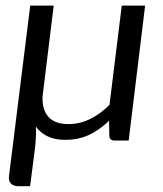

<svg xmlns="http://www.w3.org/2000/svg" viewBox="-20 -497 578 679"><path d="M9.8 0ZM169.9 -477.1 130.4 -154.8Q128.9 -108.9 151.4 -83.5Q173.8 -58.1 223.1 -58.1Q262.2 -58.1 298.6 -76.2Q335 -94.2 367.2 -126L410.6 -477.1H493.2L435.1 0H385.7Q366.7 0 366.7 -17.1L365.7 -69.8Q328.6 -34.7 291.7 -18.6Q254.9 -2.4 210.9 -2.4Q174.8 -2.4 148.9 -14.6Q123 -26.9 106.9 -49.3Q107.9 -29.3 106.7 -8.5Q105.5 12.2 103.5 29.3L86.4 161.6H45.4Q27.8 161.6 18.8 152.3Q9.8 143.1 11.7 126.5L86.9 -477.1Z"/></svg>

Font: Carlito
Style: Italic
Weight: 400
Italic angle: -7°
Designer: Lukasz Dziedzic
Foundry: tyPoland Lukasz Dziedzic
Version: Version 1.104